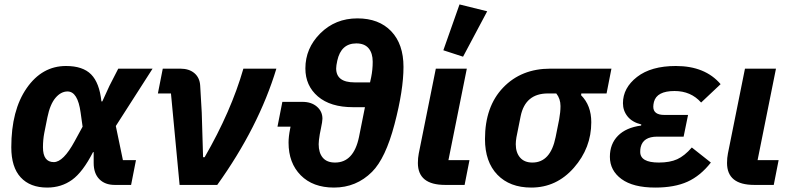

<svg xmlns="http://www.w3.org/2000/svg" viewBox="-20 -835 3575 867"><path d="M594 -112 572 0H498Q454 0 428.5 -26Q403 -52 403 -99V-148H400Q354 -58 305.5 -23Q257 12 193 12Q116 12 73.5 -34Q31 -80 31 -170Q31 -337 100.5 -437Q170 -537 278 -537Q354 -537 391.5 -499Q429 -461 438 -377H442L474 -447L514 -525H669L503 -266L535 -112ZM223 -103Q266 -103 317 -197L353 -263L344 -327Q331 -422 285 -422Q255 -422 230.5 -393Q206 -364 194 -305L180 -235Q174 -204 174 -170Q174 -103 223 -103Z M961 0H791L752 -413H693L715 -525H794Q834 -525 858 -504.5Q882 -484 884 -448L891 -327L897 -125H904Q1024 -333 1079 -525H1228Q1148 -261 961 0Z M1255 -375H1346Q1386 -375 1411 -353.5Q1436 -332 1436 -299Q1436 -287 1429 -254L1424 -229Q1419 -199 1419 -184Q1419 -145 1437.5 -123Q1456 -101 1493 -101Q1577 -101 1601 -216L1628 -351H1574Q1472 -351 1415.5 -399.5Q1359 -448 1359 -526Q1359 -617 1426 -684Q1494 -752 1594 -752Q1691 -752 1746.5 -694Q1802 -636 1802 -533Q1802 -428 1761.5 -274Q1721 -120 1660 -59Q1589 12 1488 12Q1393 12 1338 -43.5Q1283 -99 1283 -191Q1283 -218 1290 -253L1292 -263H1233ZM1498 -526Q1498 -463 1581 -463H1651L1656 -486Q1663 -520 1663 -556Q1663 -595 1644.5 -617Q1626 -639 1589 -639Q1520 -639 1503 -561Q1498 -538 1498 -526Z M2180 -784 2071 -579 1982 -608 2055 -815ZM2100 -112 2078 0H1990Q1867 0 1867 -99Q1867 -122 1871 -142L1948 -525H2088L2005 -112Z M2719 -413H2605L2604 -405Q2650 -359 2650 -283Q2650 -167 2571.5 -77.5Q2493 12 2379 12Q2282 12 2226 -46Q2170 -104 2170 -207Q2170 -354 2252 -439.5Q2334 -525 2465 -525H2741ZM2492 -413H2454Q2352 -413 2331 -310L2312 -215Q2309 -197 2309 -184Q2309 -146 2328.5 -123.5Q2348 -101 2384 -101Q2466 -101 2489 -216L2505 -296Q2511 -329 2511 -356Q2511 -389 2492 -413Z M3104 -169 3190 -101Q3143 -41 3084.5 -14.5Q3026 12 2939 12Q2839 12 2786.5 -26.5Q2734 -65 2734 -127Q2734 -185 2770.5 -222Q2807 -259 2875 -268L2876 -273Q2835 -283 2814 -309Q2793 -335 2793 -369Q2793 -438 2856.5 -487.5Q2920 -537 3032 -537Q3164 -537 3234 -455L3146 -372Q3100 -424 3026 -424Q2946 -424 2933 -375Q2930 -363 2930 -353Q2930 -316 2980 -316H3087L3067 -218H2948Q2884 -218 2873 -170Q2871 -162 2871 -149Q2871 -101 2955 -101Q3005 -101 3038 -116Q3071 -131 3104 -169Z M3496 -112 3474 0H3386Q3263 0 3263 -99Q3263 -122 3267 -142L3344 -525H3484L3401 -112Z"/></svg>

Font: Aneliza
Style: Bold Italic
Weight: 700
Italic angle: -11.31°
Designer: Mike Abbink, Paul van der Laan, Pieter van Rosmalen
Foundry: Bold Monday
Version: Version 3.0